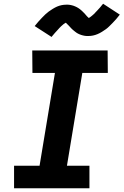

<svg xmlns="http://www.w3.org/2000/svg" viewBox="-20 -1004 659 1024"><path d="M457 0H55V-120H191L273 -615H153L152 -735H554L555 -615H419L337 -120H457ZM255 -807 165 -865Q175 -878 185 -889Q195 -900 204 -909.5Q213 -919 222 -927.5Q231 -936 240 -942.5Q249 -949 261 -956.5Q273 -964 284.5 -969Q296 -974 308.5 -976.5Q321 -979 333 -979Q338 -979 343 -979Q348 -979 353 -978Q358 -977 362.5 -976Q367 -975 371.5 -973.5Q376 -972 380.5 -970Q385 -968 389 -966Q393 -964 397 -961.5Q401 -959 405 -956Q409 -953 413 -949.5Q417 -946 420 -943Q423 -940 426 -937Q429 -934 431.5 -931.5Q434 -929 437.5 -924.5Q441 -920 444.5 -916.5Q448 -913 451 -910.5Q454 -908 454 -906Q454 -905 453 -905H450Q450 -906 453.5 -908Q457 -910 460 -912Q463 -914 466 -916.5Q469 -919 471 -920.5Q473 -922 475 -924Q477 -926 479 -927.5Q481 -929 483 -931Q485 -933 487 -935.5Q489 -938 491.5 -940.5Q494 -943 496.5 -945.5Q499 -948 501.5 -951Q504 -954 507 -957Q510 -960 512.5 -963Q515 -966 518 -969.5Q521 -973 523.5 -976.5Q526 -980 530 -984L619 -926Q609 -913 599.5 -902Q590 -891 580.5 -881.5Q571 -872 562.5 -863.5Q554 -855 545 -848.5Q536 -842 524 -834.5Q512 -827 500 -822Q488 -817 476 -814.5Q464 -812 452 -812Q447 -812 442 -812Q437 -812 432 -813Q427 -814 422.5 -815Q418 -816 413.5 -817.5Q409 -819 404 -821Q399 -823 395.5 -825Q392 -827 388 -829.5Q384 -832 380 -835.5Q376 -839 372 -842Q368 -845 365 -848Q362 -851 359 -854Q356 -857 353.5 -860Q351 -863 347 -867Q343 -871 339.5 -874.5Q336 -878 333 -881Q330 -884 331 -885Q331 -886 332 -886H335Q335 -885 331.5 -883Q328 -881 324.5 -879Q321 -877 318 -874.5Q315 -872 313.5 -870.5Q312 -869 309.5 -867Q307 -865 305.5 -863.5Q304 -862 302 -860Q300 -858 297.5 -855.5Q295 -853 293 -850.5Q291 -848 288.5 -845.5Q286 -843 283.5 -840Q281 -837 278 -834Q275 -831 272.5 -828Q270 -825 267 -821.5Q264 -818 261 -814.5Q258 -811 255 -807Z"/></svg>

Font: Iosevka Heavy Extended Oblique
Style: Regular
Weight: 900
Width: 7
Italic angle: -9°
Monospace: yes
Designer: Belleve Invis
Foundry: Belleve Invis
Version: Version 32.5.0; ttfautohint (v1.8.4)